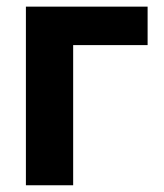

<svg xmlns="http://www.w3.org/2000/svg" viewBox="-20 -550 486 570"><path d="M418.2 -416.1H197.2V0H56.9V-530.3H418.2Z"/></svg>

Font: Pretendard GOV Variable
Style: Regular
Weight: 400
Designer: Base glyphs from Inter by Rasmus Andersson; Hangul glyphs from Noto Sans CJK(Source Han Sans) by Jang Soo-young and Kang
Foundry: Kil Hyung-jin
Version: Version 1.307;Glyphs 3.2 (3192)